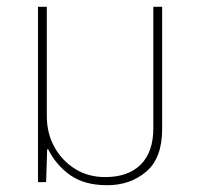

<svg xmlns="http://www.w3.org/2000/svg" viewBox="-20 -537 580 566"><path d="M296 9Q230 9 188 -20Q146 -49 122 -97H119L116 0H92V-517H118V-195Q118 -144 140.5 -103.5Q163 -63 201.5 -39Q240 -15 290 -15Q358 -15 395 -52Q432 -89 432 -159V-517H458V-156Q458 -71 411 -31Q364 9 296 9Z"/></svg>

Font: Noto Sans Thai UI SemCond Thin
Style: Regular
Weight: 100
Width: 4
Designer: Monotype Design Team
Foundry: Monotype Imaging Inc.
Version: Version 2.000